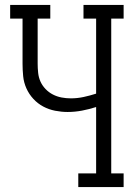

<svg xmlns="http://www.w3.org/2000/svg" viewBox="-20 -755 540 775"><path d="M296 0V-55H368V-323Q340 -314 311 -308.5Q282 -303 253 -303Q228 -303 202.5 -308Q177 -313 154.5 -325Q132 -337 114.5 -356Q97 -375 86.5 -398.5Q76 -422 73.5 -447.5Q71 -473 71 -498V-680H21V-735H183V-680H132V-498Q132 -480 134 -461Q136 -442 143.5 -425.5Q151 -409 164 -395.5Q177 -382 193.5 -373.5Q210 -365 228.5 -361.5Q247 -358 266 -358Q292 -358 317.5 -363.5Q343 -369 368 -377V-680H317V-735H479V-680H429V-55H479V0Z"/></svg>

Font: Iosevka Curly Slab Light
Style: Regular
Weight: 300
Monospace: yes
Designer: Belleve Invis
Foundry: Belleve Invis
Version: Version 22.1.2; ttfautohint (v1.8.4)